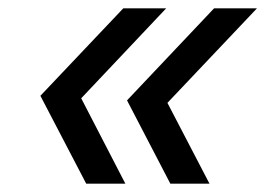

<svg xmlns="http://www.w3.org/2000/svg" viewBox="-20 -491 652 461"><path d="M389 -50 285 -250 494 -471H597L382 -244L483 -50ZM77 -261 276 -471H379L175 -255L281 -50H187Z"/></svg>

Font: Nacelle
Style: Italic
Weight: 400
Italic angle: -12°
Designer: Sora Sagano
Foundry: Sora Sagano
Version: Version 1.000;FEAKit 1.0